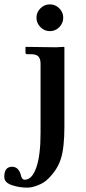

<svg xmlns="http://www.w3.org/2000/svg" viewBox="-76 -653 399 889"><path d="M222.2 -434.1V-66.9Q222.2 30.3 206.1 81.5Q189.9 132.8 147.9 173.8Q129.9 192.9 100.8 204.3Q71.8 215.8 51.8 215.8Q11.7 215.8 -22.2 203.9Q-56.2 191.9 -56.2 166Q-56.2 119.1 -20 119.1Q12.2 119.1 22 163.1Q26.9 179.2 38.1 179.2Q72.3 179.2 92 123Q111.8 66.9 111.8 -37.1V-357.9Q111.8 -379.9 102.3 -390.9Q92.8 -401.9 68.8 -401.9H49.8Q42 -401.9 42 -410.2V-434.1L43.9 -436Q147 -434.1 183.1 -434.1L220.2 -436ZM111.3 -527.3Q92.8 -545.9 92.8 -571Q92.8 -596.2 111.3 -614.5Q129.9 -632.8 155 -632.8Q180.2 -632.8 198.5 -614.5Q216.8 -596.2 216.8 -571Q216.8 -545.9 198.5 -527.3Q180.2 -508.8 155 -508.8Q129.9 -508.8 111.3 -527.3Z"/></svg>

Font: Linux Libertine
Style: Semibold
Weight: 600
Designer: Philipp H. Poll
Foundry: Philipp H. Poll
Version: Version 5.1.2 ; ttfautohint (v0.9)